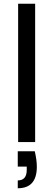

<svg xmlns="http://www.w3.org/2000/svg" viewBox="-20 -760 286 1027"><path d="M168 -740V0H77V-740ZM177 132Q177 247 75 247V205Q123 205 123 149V131H75V49H166Q177 96 177 132Z"/></svg>

Font: Poppins A&M
Style: Regular-A&M
Weight: 400
Designer: Ninad Kale (Devanagari), Jonny Pinhorn (Latin)
Foundry: Indian Type Foundry
Version: 4.004